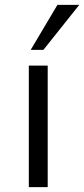

<svg xmlns="http://www.w3.org/2000/svg" viewBox="-20 -770 346 790"><path d="M106.4 -564.9 216.3 -750H306.2L158.7 -564.9ZM98.6 0V-500H176.3V0Z"/></svg>

Font: Now
Style: Regular
Weight: 400
Designer: Alfredo Marco Pradil
Foundry: Alfredo Marco Pradil
Version: Version 1.002;PS 001.002;hotconv 1.0.88;makeotf.lib2.5.64775